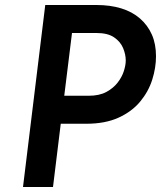

<svg xmlns="http://www.w3.org/2000/svg" viewBox="-20 -748 644 768"><path d="M366 -728Q421 -728 465 -714.5Q509 -701 540 -674Q571 -647 587.5 -609.5Q604 -572 604 -523Q604 -477 589 -429.5Q574 -382 541 -342Q508 -302 454.5 -277.5Q401 -253 325 -253H223L192 0H72L161 -728ZM335 -365Q377 -365 405 -380Q433 -395 450.5 -417.5Q468 -440 475.5 -464Q483 -488 483 -506Q483 -530 472.5 -555.5Q462 -581 436.5 -598.5Q411 -616 366 -616H268L237 -365Z"/></svg>

Font: Josefin Sans Thin SemiBold
Style: Italic
Weight: 600
Italic angle: -7°
Version: Version 2.000